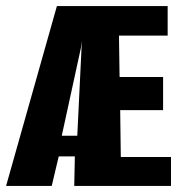

<svg xmlns="http://www.w3.org/2000/svg" viewBox="-22 -611 601 631"><path d="M-2 0 165 -591H529V-494H369L371 -358H514V-249H373L375 -95H540V0H222L224 -97H171L148 0ZM181 -165H232L246 -454L248 -476L244 -454Z"/></svg>

Font: Alumni Sans ExtraBold
Style: Regular
Weight: 800
Designer: Robert E. Leuschke
Foundry: Robert E. Leuschke
Version: Version 1.018